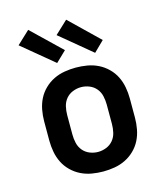

<svg xmlns="http://www.w3.org/2000/svg" viewBox="-115 -860 830 957"><g transform="rotate(-15 300.0 -381.5)"><path d="M300 8Q271 8 241.5 3Q212 -2 185.5 -15Q159 -28 137.5 -49Q116 -70 103 -96Q90 -122 84.5 -151.5Q79 -181 79 -210V-310Q79 -339 84.5 -368.5Q90 -398 103 -424Q116 -450 137.5 -471Q159 -492 185.5 -505Q212 -518 241.5 -523Q271 -528 300 -528Q329 -528 358.5 -523Q388 -518 414.5 -505Q441 -492 462.5 -471Q484 -450 497 -424Q510 -398 515.5 -368.5Q521 -339 521 -310V-210Q521 -181 515.5 -151.5Q510 -122 497 -96Q484 -70 462.5 -49Q441 -28 414.5 -15Q388 -2 358.5 3Q329 8 300 8ZM300 -93Q322 -93 343 -101.5Q364 -110 378 -127Q392 -144 397 -166Q402 -188 402 -210V-310Q402 -332 397 -354Q392 -376 378 -393Q364 -410 343 -418.5Q322 -427 300 -427Q278 -427 257 -418.5Q236 -410 222 -393Q208 -376 203 -354Q198 -332 198 -310V-210Q198 -188 203 -166Q208 -144 222 -127Q236 -110 257 -101.5Q278 -93 300 -93ZM413 -574 250 -709 316 -771 466 -626ZM217 -574 54 -709 120 -771 271 -626Z"/></g></svg>

Font: Iosevka Plex Etoile
Style: Bold
Weight: 700
Designer: Belleve Invis
Foundry: Belleve Invis
Version: Version 25.1.1; ttfautohint (v1.8.4)